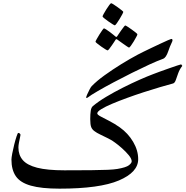

<svg xmlns="http://www.w3.org/2000/svg" viewBox="-20 -1132 1132 1171"><path d="M1091.8 -730Q1075.7 -710 1067.1 -686Q1058.6 -662.1 1052.2 -644Q1045.9 -626 1035.6 -623Q1002 -614.3 955.3 -600.3Q908.7 -586.4 856.4 -569.6Q804.2 -552.7 754.2 -534.4Q704.1 -516.1 663.1 -498.8Q622.1 -481.4 597.7 -466.3Q573.2 -451.2 573.2 -440.4Q573.2 -432.6 594 -421.6Q614.7 -410.6 646.2 -394.5Q677.7 -378.4 710.4 -355.5Q761.2 -319.3 792 -267.1Q822.8 -214.8 822.8 -161.1Q822.8 -81.5 705.3 -31.5Q587.9 18.6 342.8 18.6Q231.9 18.6 167.7 0.2Q103.5 -18.1 76.7 -57.1Q49.8 -96.2 49.8 -158.7Q49.8 -169.9 54.7 -196Q59.6 -222.2 66.9 -251Q74.2 -279.8 81.1 -300.5Q87.9 -321.3 91.3 -321.3Q97.7 -321.3 101.3 -316.9Q105 -312.5 105 -309.6Q105 -306.2 101.8 -292.2Q98.6 -278.3 95.5 -261.5Q92.3 -244.6 92.3 -232.4Q92.3 -187 118.7 -156Q145 -125 206.5 -109.1Q268.1 -93.3 373 -93.3Q473.1 -93.3 536.6 -94Q600.1 -94.7 637.5 -96.4Q674.8 -98.1 695.8 -101.6Q749.5 -110.8 766.4 -124.3Q783.2 -137.7 783.2 -147.9Q783.2 -163.6 765.6 -185.1Q748 -206.5 724.1 -227.8Q700.2 -249 681.6 -262.2Q665 -275.4 639.9 -287.8Q614.7 -300.3 591.8 -311.3Q568.8 -322.3 557.6 -331.1Q543 -340.8 536.6 -356Q530.3 -371.1 530.3 -405.3Q530.3 -436 533.4 -456.3Q536.6 -476.6 545.9 -484.4Q578.6 -512.2 627.2 -541.3Q675.8 -570.3 729.5 -597.4Q783.2 -624.5 832 -646Q880.9 -667.5 913.6 -679.7Q928.2 -685.5 955.1 -695.3Q981.9 -705.1 1010.7 -715.1Q1039.6 -725.1 1060.5 -732.2Q1081.5 -739.3 1084 -739.3Q1085.9 -739.3 1088.1 -735.8Q1090.3 -732.4 1091.8 -730ZM731.9 -1059.6Q731.9 -1056.2 725.1 -1043.5Q718.3 -1030.8 709 -1015.4Q699.7 -1000 691.4 -988.8Q683.1 -977.5 680.2 -977.5Q677.7 -977.5 666.3 -984.6Q654.8 -991.7 640.6 -1001.7Q626.5 -1011.7 616 -1020.3Q605.5 -1028.8 605.5 -1031.7Q605.5 -1034.7 612.3 -1047.4Q619.1 -1060.1 628.7 -1075.2Q638.2 -1090.3 646.5 -1101.3Q654.8 -1112.3 657.7 -1112.3Q660.2 -1112.8 671.9 -1105.5Q683.6 -1098.1 697.5 -1088.1Q711.4 -1078.1 721.7 -1069.8Q731.9 -1061.5 731.9 -1059.6ZM817.9 -922.9Q818.4 -919.9 811.5 -907.2Q804.7 -894.5 795.7 -879.4Q786.6 -864.3 778.3 -853Q770 -841.8 767.1 -841.8Q765.1 -841.8 754.4 -848.9Q743.7 -856 730.5 -865.5Q717.3 -875 707 -882.3Q696.8 -889.6 696.3 -890.1Q692.4 -893.1 689.5 -893.1Q687.5 -893.1 684.6 -889.2Q684.1 -888.2 677.7 -878.4Q671.4 -868.7 662.8 -856.2Q654.3 -843.8 646.7 -834.2Q639.2 -824.7 636.7 -824.7Q634.3 -824.2 622.8 -831.3Q611.3 -838.4 597.4 -848.1Q583.5 -857.9 573 -866.5Q562.5 -875 562.5 -877.4Q562.5 -880.4 569.6 -893.3Q576.7 -906.2 586.2 -921.4Q595.7 -936.5 603.8 -947.8Q611.8 -959 613.8 -959Q617.2 -959 627.9 -952.1Q638.7 -945.3 650.9 -936Q663.1 -926.8 672.1 -919.4Q681.2 -912.1 682.1 -911.1Q687 -906.7 689 -906.7Q692.4 -906.7 696.3 -913.1Q696.8 -914.1 703.4 -923.8Q710 -933.6 718.5 -945.8Q727.1 -958 734.4 -967.3Q741.7 -976.6 743.7 -976.6Q746.6 -976.6 758.1 -969.2Q769.5 -961.9 783.4 -951.9Q797.4 -941.9 807.6 -933.6Q817.9 -925.3 817.9 -922.9ZM514.2 -536.6Q505.9 -532.2 505.4 -537.1Q505.4 -541.5 512 -556.6Q518.6 -571.8 526.6 -586.9Q534.7 -602.1 539.1 -606.4Q569.8 -638.2 617.9 -672.9Q666 -707.5 719.2 -740.5Q772.5 -773.4 820.3 -798.8Q830.1 -804.2 853 -815.4Q876 -826.7 904.1 -840.1Q932.1 -853.5 959 -866Q985.8 -878.4 1003.9 -886.5Q1022 -894.5 1024.4 -894.5Q1032.2 -894.5 1032.2 -886.2Q1032.7 -882.3 1024.7 -866.2Q1016.6 -850.1 1006.3 -819.8Q992.7 -779.8 974.6 -773.4Q941.9 -761.7 891.8 -738.8Q841.8 -715.8 784.9 -687.5Q728 -659.2 673.3 -630.1Q618.7 -601.1 576.2 -576.4Q533.7 -551.8 514.2 -536.6Z"/></svg>

Font: Scheherazade New Medium
Style: Regular
Weight: 500
Designer: SIL International
Foundry: SIL International
Version: Version 4.000